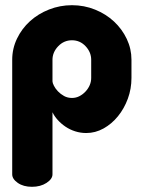

<svg xmlns="http://www.w3.org/2000/svg" viewBox="-20 -502 567 739"><path d="M312 10Q290 10 269.5 3.5Q249 -3 232 -14.5Q215 -26 202 -40.5Q189 -55 182 -70V169Q182 187 159 202Q136 217 103 217Q70 217 48.5 202Q27 187 27 169V-272Q27 -315 45.5 -353.5Q64 -392 95.5 -420.5Q127 -449 169 -465.5Q211 -482 257 -482Q304 -482 346 -465Q388 -448 419 -419Q450 -390 468 -352Q486 -314 486 -272V-202Q486 -160 472 -122Q458 -84 434 -54.5Q410 -25 378.5 -7.5Q347 10 312 10ZM257 -125Q272 -125 285 -131.5Q298 -138 308.5 -149Q319 -160 325 -173.5Q331 -187 331 -202V-272Q331 -301 309.5 -324Q288 -347 257 -347Q226 -347 204 -324Q182 -301 182 -272V-189Q182 -183 187.5 -172Q193 -161 203 -150.5Q213 -140 226.5 -132.5Q240 -125 257 -125Z"/></svg>

Font: AkaAcidDosis
Style: ExtraBold
Weight: 800
Designer: Edgar Tolentino, Pablo Impallari, Igino Marini, Aka-Acid
Foundry: Edgar Tolentino, Pablo Impallari, Igino Marini, Aka-Acid
Version: Version 1.007